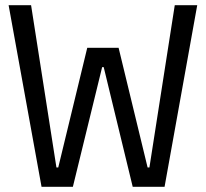

<svg xmlns="http://www.w3.org/2000/svg" viewBox="-20 -715 788 735"><path d="M139 0 13 -695H99L196 -74H203L314 -532H434L545 -74H552L649 -695H735L610 0H488L377 -458H371L259 0Z"/></svg>

Font: Ruda
Style: Regular
Weight: 400
Designer: Mariela Monsalve and Angelina Sanchez
Foundry: Mariela Monsalve and Angelina Sanchez
Version: Version 2.000